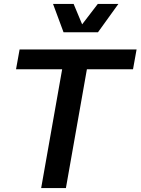

<svg xmlns="http://www.w3.org/2000/svg" viewBox="-20 -950 710 970"><path d="M188 0H313L419 -600H652L670 -700H79L61 -600H294ZM248 -930 301 -787H475L578 -930H474L395 -827L352 -930Z"/></svg>

Font: Uncut Sans Semibold
Style: Italic
Weight: 600
Italic angle: -10°
Designer: Kasper Nordkvist
Foundry: Uncut Type
Version: Version 1.111;FEAKit 1.0